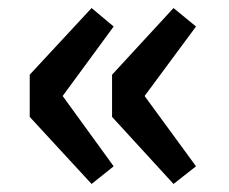

<svg xmlns="http://www.w3.org/2000/svg" viewBox="-20 -525 569 478"><path d="M208 -67 263 -111 136 -286 263 -459 208 -505 54 -339V-234ZM412 -67 468 -111 340 -286 468 -459 412 -505 259 -339V-234Z"/></svg>

Font: Noto Sans HK
Style: Bold
Weight: 700
Designer: Ryoko NISHIZUKA 西塚涼子 (kana, bopomofo & ideographs); Paul D. Hunt (Latin, Greek & Cyrillic); Sandoll Communications 산돌커뮤니
Foundry: Adobe
Version: Version 2.002;hotconv 1.0.116;makeotfexe 2.5.65601